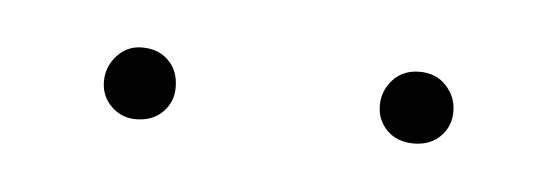

<svg xmlns="http://www.w3.org/2000/svg" viewBox="-23 -744 296 104"><g transform="rotate(5 125.0 -692.5)"><path d="M72 -692Q72 -684 66.5 -678.5Q61 -673 52 -673Q44 -673 38.5 -678.5Q33 -684 33 -692Q33 -700 38.5 -706Q44 -712 52 -712Q61 -712 66.5 -706.5Q72 -701 72 -692ZM223 -692Q223 -684 217.5 -678.5Q212 -673 203 -673Q194 -673 188.5 -678.5Q183 -684 183 -692Q183 -700 188.5 -706Q194 -712 203 -712Q212 -712 217.5 -706Q223 -700 223 -692Z"/></g></svg>

Font: Fira Sans Condensed Thin
Style: Regular
Weight: 250
Width: 3
Designer: Carrois Corporate & Edenspiekermann AG
Foundry: Carrois Corporate GbR & Edenspiekermann AG
Version: Version 4.203